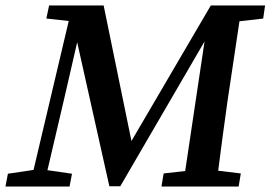

<svg xmlns="http://www.w3.org/2000/svg" viewBox="-50 -684 992 704"><path d="M-30 0 -21 -47 73 -61 202 -607 120 -616 130 -664H330L432 -167L723 -664H922L915 -616L828 -606L784 -312Q775 -248 766.5 -184.5Q758 -121 750 -58L833 -48L825 0H542L550 -48L629 -57L700 -532L391 -1H351L233 -529L183 -312L124 -60L214 -47L205 0Z"/></svg>

Font: Source Serif 4 Semibold
Style: Italic
Weight: 600
Italic angle: -12°
Designer: Frank Grießhammer
Foundry: Adobe
Version: Version 4.005;hotconv 1.1.0;makeotfexe 2.6.0